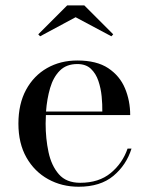

<svg xmlns="http://www.w3.org/2000/svg" viewBox="-20 -700 565 730"><path d="M267.5 -634.5 132.5 -562 125.5 -569.5 235.5 -679.5H300.5L410.5 -569.5L403.5 -562ZM480 -135Q460.5 -72.5 411 -31.2Q361.5 10 279 10Q215 10 163 -18.8Q111 -47.5 80.5 -101.2Q50 -155 50 -230Q50 -305 79.2 -358.8Q108.5 -412.5 159 -441.2Q209.5 -470 274 -470Q347.5 -470 391.5 -440.8Q435.5 -411.5 455.2 -364.2Q475 -317 475 -262.5H154.5Q153.5 -247 153.5 -230Q153.5 -173 164.5 -121.5Q175.5 -70 203.8 -37.5Q232 -5 285 -5Q356 -5 401 -42.2Q446 -79.5 465 -135ZM274 -456.5Q232.5 -456.5 207.5 -431.5Q182.5 -406.5 170.5 -365.2Q158.5 -324 155 -276H369Q369.5 -302.5 366.5 -333.5Q363.5 -364.5 354 -392.5Q344.5 -420.5 325.5 -438.5Q306.5 -456.5 274 -456.5Z"/></svg>

Font: Bodoni* 16
Style: Regular
Weight: 400
Version: Version 2.2